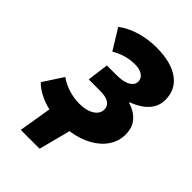

<svg xmlns="http://www.w3.org/2000/svg" viewBox="-267 -840 1167 1167"><g transform="rotate(45 316.0 -257.0)"><path d="M174 1Q128 -10 87.5 -30.5Q47 -51 20 -79L103 -207Q141 -180 186 -166Q231 -152 279 -152Q338 -152 374.5 -175Q411 -198 411 -235Q411 -265 386 -281Q361 -297 317 -297H214L232 -435H315Q375 -435 406 -453.5Q437 -472 437 -500Q437 -528 413 -544.5Q389 -561 352 -561Q310 -561 273 -551Q236 -541 196 -518L115 -650Q167 -688 232.5 -707Q298 -726 370 -726Q493 -726 562.5 -677Q632 -628 632 -538Q632 -430 488 -374V-370Q543 -354 576.5 -316.5Q610 -279 610 -219Q610 -162 578.5 -114.5Q547 -67 489 -35Q431 -3 354 8L301 212H139Z"/></g></svg>

Font: Nebula Sans Black
Style: Regular
Weight: 900
Italic angle: -9°
Designer: Paul D. Hunt for Adobe (as Source Sans)
Foundry: Nebula Entertainment & Broadcasting LLC
Version: Version 1.010